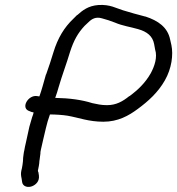

<svg xmlns="http://www.w3.org/2000/svg" viewBox="-20 -710 706 765"><path d="M72 -77C72 -65 68 -40 65 -30C63 -20 63 -12 66 1L68 14V15C71 35 93 38 108 32C123 26 138 12 135 -11L133 -24L132 -25C132 -28 131 -29 131 -30C133 -38 137 -59 137 -69C138 -72 138 -76 139 -83L141 -98V-99C141 -102 141 -106 143 -114C150 -144 156 -172 163 -200C167 -218 172 -234 179 -254C202 -254 230 -252 249 -249C295 -241 333 -225 392 -225C450 -225 493 -249 529 -276C570 -306 610 -342 637 -390C664 -437 671 -492 663 -530L658 -552C648 -602 609 -628 560 -644H559C527 -652 500 -660 470 -669C443 -677 419 -693 372 -690C332 -687 309 -669 288 -650H287L272 -635C236 -601 210 -558 193 -502C184 -472 175 -445 164 -414L163 -413L150 -367C146 -353 142 -340 137 -326C136 -326 133 -326 129 -327C92 -334 60 -278 98 -267C102 -265 107 -263 114 -262C113 -257 111 -250 108 -243L97 -205L83 -141C81 -131 78 -121 77 -112C74 -101 73 -85 72 -80ZM214 -364C227 -409 245 -456 259 -503C274 -550 291 -579 317 -607L333 -622C346 -635 362 -644 386 -637C405 -632 420 -627 438 -620C468 -607 499 -603 530 -594C566 -584 588 -566 594 -535L598 -513C608 -482 596 -446 580 -417C558 -379 530 -352 496 -327H495C469 -306 443 -291 406 -291C383 -291 367 -295 348 -299C307 -312 258 -319 200 -320C205 -333 210 -350 214 -364Z"/></svg>

Font: Stray Cat
Style: ExBdObl
Weight: 800
Version: Version 1.0